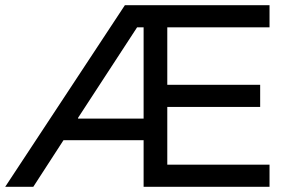

<svg xmlns="http://www.w3.org/2000/svg" viewBox="-53 -718 1113 738"><path d="M983 -613H590V-392H947V-307H590V-85H983V0H499V-179H191L75 0H-33L427 -698H983ZM499 -262V-613H474L247 -265V-262Z"/></svg>

Font: Varela
Style: Regular
Weight: 400
Designer: Joe Prince
Foundry: Joe Prince
Version: Version 1.000